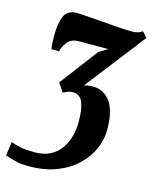

<svg xmlns="http://www.w3.org/2000/svg" viewBox="-140 -649 773 972"><g transform="rotate(15 247.0 -163.5)"><path d="M105 243Q59.5 243 31.5 234.8Q3.5 226.5 -19 220L-9 147Q16 156.5 42.5 161.8Q69 167 116 167Q166 167 199.8 148.5Q233.5 130 253.8 99.8Q274 69.5 283 33.8Q292 -2 292 -36Q292 -105 277.5 -141Q263 -177 223 -177Q212 -177 199.8 -172.5Q187.5 -168 176 -161L145 -207L295.5 -406L340.5 -434H189Q150 -434 130.2 -411.2Q110.5 -388.5 103.5 -359H63Q61.5 -370.5 60.2 -388.5Q59 -406.5 59 -428Q59 -491.5 75 -530.8Q91 -570 145 -570Q192.5 -567.5 246.8 -563Q301 -558.5 350.2 -554.8Q399.5 -551 431.5 -551Q468.5 -551 487.5 -567L513 -538L270 -225Q276 -226.5 287.2 -228.8Q298.5 -231 315 -231Q374.5 -231 408.2 -183Q442 -135 442 -36Q442 12.5 420.8 61.8Q399.5 111 357.5 152Q315.5 193 252.2 218Q189 243 105 243Z"/></g></svg>

Font: Merriweather Black
Style: Italic
Weight: 900
Italic angle: -7.8°
Designer: Eben Sorkin
Foundry: Eben Sorkin
Version: Version 2.200;gftools[0.9.31]